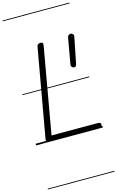

<svg xmlns="http://www.w3.org/2000/svg" viewBox="-233 -1307 1111 1820"><g transform="rotate(-15 322.5 -397.0)"><path d="M123 0Q106.5 0 100.5 -8.2Q94.5 -16.5 96.5 -31L249.5 -895Q252 -911.5 260 -920Q268 -928.5 286.5 -928.5Q304.5 -928.5 308.2 -919.2Q312 -910 308.5 -891L161 -53H614Q632 -53 638.5 -47.5Q645 -42 645 -31.5Q645 -19.5 638 -9.8Q631 0 614 0ZM123 0Q106.5 0 100.5 -8.2Q94.5 -16.5 96.5 -31L249.5 -895Q252 -911.5 260 -920Q268 -928.5 286.5 -928.5Q304.5 -928.5 308.2 -919.2Q312 -910 308.5 -891L161 -53H614Q632 -53 638.5 -47.5Q645 -42 645 -31.5Q645 -19.5 638 -9.8Q631 0 614 0ZM533 -621Q521.5 -623.5 513.5 -632.8Q505.5 -642 508 -656L553 -910Q555.5 -925 567.2 -932.5Q579 -940 591.5 -937Q598 -935.5 606.5 -926.8Q615 -918 612 -902L561 -646.5Q558.5 -633 551.2 -626Q544 -619 533 -621ZM-5 424.5H650V432.5H-5ZM-5 -16H650V0H-5ZM-5 -501.5H650V-493.5H-5ZM-5 -1226H650V-1218H-5Z"/></g></svg>

Font: Edu AU VIC WA NT Guides
Style: Regular
Weight: 400
Designer: Tina and Corey Anderson, Eben Sorkin, Mirko Velimirovic
Foundry: Google for Education
Version: Version 1.001